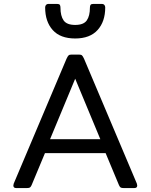

<svg xmlns="http://www.w3.org/2000/svg" viewBox="-20 -958 767 978"><path d="M210 -920Q210 -928 214.5 -933Q219 -938 226 -938H271Q281 -938 284.5 -933.5Q288 -929 288 -919Q288 -877 304 -854Q320 -831 363 -831Q406 -831 422 -854Q438 -877 438 -919Q438 -929 441.5 -933.5Q445 -938 455 -938H500Q507 -938 511.5 -933Q516 -928 516 -920Q516 -848 477 -805Q438 -762 363 -762Q287 -762 248.5 -805Q210 -848 210 -920ZM48 -13Q48 -15 50 -23L319 -659Q325 -672 329.5 -676Q334 -680 345 -680H382Q393 -680 397.5 -676Q402 -672 408 -659L677 -23Q679 -15 679 -13Q679 0 664 0H611Q599 0 594.5 -3Q590 -6 586 -15L518 -178H209L141 -15Q137 -6 132.5 -3Q128 0 116 0H63Q48 0 48 -13ZM491 -249 363 -557 235 -249Z"/></svg>

Font: Mitr Light
Style: Regular
Weight: 300
Designer: Thanarat Vachiruckul
Foundry: Cadson Demak
Version: Version 1.003